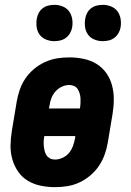

<svg xmlns="http://www.w3.org/2000/svg" viewBox="-20 -765 540 793"><path d="M207 8Q177 8 148 2Q119 -4 95 -18.5Q71 -33 55 -56Q39 -79 31 -107Q23 -135 23.5 -164.5Q24 -194 29 -225L49 -345Q53 -369 61.5 -394Q70 -419 85 -441Q100 -463 121 -480.5Q142 -498 166.5 -509Q191 -520 216 -524Q241 -528 266 -528Q296 -528 325 -522Q354 -516 378 -501.5Q402 -487 418.5 -464Q435 -441 442.5 -413Q450 -385 450 -355.5Q450 -326 445 -295L425 -175Q421 -151 412 -126Q403 -101 388 -79Q373 -57 352 -39.5Q331 -22 307 -11Q283 0 257.5 4Q232 8 207 8ZM182 -317H310Q312 -328 312.5 -338.5Q313 -349 312.5 -359Q312 -369 309 -379Q306 -389 301 -397Q296 -405 286.5 -409.5Q277 -414 266 -414Q250 -414 234.5 -406.5Q219 -399 208 -386Q197 -373 191.5 -357.5Q186 -342 184 -326ZM207 -106Q223 -106 239 -113.5Q255 -121 265.5 -134Q276 -147 281.5 -162.5Q287 -178 290 -194L291 -203H163Q161 -192 160.5 -181.5Q160 -171 161 -161Q162 -151 164.5 -141Q167 -131 172.5 -123Q178 -115 187 -110.5Q196 -106 207 -106ZM404 -595Q387 -595 370.5 -601.5Q354 -608 344 -621.5Q334 -635 331.5 -652.5Q329 -670 332 -688Q334 -700 340 -711.5Q346 -723 356.5 -731Q367 -739 379.5 -742Q392 -745 405 -745Q422 -745 438.5 -738.5Q455 -732 465 -718.5Q475 -705 478 -687.5Q481 -670 478 -652Q476 -640 469.5 -628.5Q463 -617 452.5 -609Q442 -601 429.5 -598Q417 -595 404 -595ZM204 -595Q187 -595 170.5 -601.5Q154 -608 144 -621.5Q134 -635 131.5 -652.5Q129 -670 132 -688Q134 -700 140 -711.5Q146 -723 156.5 -731Q167 -739 179.5 -742Q192 -745 205 -745Q222 -745 238.5 -738.5Q255 -732 265 -718.5Q275 -705 278 -687.5Q281 -670 278 -652Q276 -640 269.5 -628.5Q263 -617 252.5 -609Q242 -601 229.5 -598Q217 -595 204 -595Z"/></svg>

Font: Iosevka Heavy
Style: Italic
Weight: 900
Italic angle: -9°
Monospace: yes
Designer: Belleve Invis
Foundry: Belleve Invis
Version: Version 32.5.0; ttfautohint (v1.8.4)